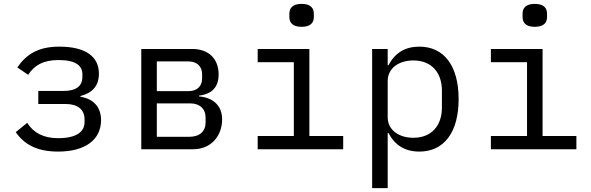

<svg xmlns="http://www.w3.org/2000/svg" viewBox="-20 -768 3040 988"><path d="M279 12C420 12 500 -50 500 -150C500 -215 463 -259 394 -270V-274C454 -289 489 -325 489 -389C489 -476 422 -528 285 -528C177 -528 116 -489 69 -421L125 -383C156 -431 201 -459 281 -459C372 -459 404 -429 404 -385V-373C404 -324 371 -300 306 -300H177V-233H316C380 -233 415 -205 415 -153V-139C415 -91 375 -57 279 -57C203 -57 152 -85 120 -136L61 -88C105 -24 172 12 279 12Z M707 0H973C1069 0 1123 -71 1123 -154C1123 -218 1084 -265 1004 -272V-276C1071 -284 1105 -320 1105 -385C1105 -465 1054 -516 970 -516H707ZM787 -64V-236H959C1007 -236 1038 -209 1038 -162V-139C1038 -92 1008 -64 953 -64ZM787 -299V-452H949C993 -452 1020 -427 1020 -386V-364C1020 -323 993 -299 949 -299Z M1532 -630C1579 -630 1595 -652 1595 -681V-697C1595 -726 1579 -748 1532 -748C1485 -748 1469 -726 1469 -697V-681C1469 -652 1485 -630 1532 -630ZM1306 0H1746V-68H1572V-516H1306V-448H1492V-68H1306Z M1895 200H1975V-84H1979C2012 -20 2065 12 2138 12C2265 12 2340 -87 2340 -258C2340 -429 2265 -528 2138 -528C2065 -528 2012 -496 1979 -432H1975V-516H1895ZM2107 -59C2035 -59 1975 -97 1975 -165V-351C1975 -419 2035 -457 2107 -457C2200 -457 2254 -395 2254 -302V-214C2254 -121 2200 -59 2107 -59Z M2732 -630C2779 -630 2795 -652 2795 -681V-697C2795 -726 2779 -748 2732 -748C2685 -748 2669 -726 2669 -697V-681C2669 -652 2685 -630 2732 -630ZM2506 0H2946V-68H2772V-516H2506V-448H2692V-68H2506Z"/></svg>

Font: IBM Mono
Style: Regular
Weight: 400
Monospace: yes
Designer: Mike Abbink, Paul van der Laan, Pieter van Rosmalen
Foundry: Bold Monday
Version: Version 2.3